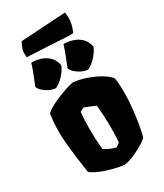

<svg xmlns="http://www.w3.org/2000/svg" viewBox="-240 -1077 1010 1180"><g transform="rotate(-30 264.5 -487.0)"><path d="M279.8 9.8Q255.4 7.3 223.6 0.2Q191.9 -6.8 159.9 -17.3Q127.9 -27.8 101.6 -40.5Q75.2 -53.2 62 -66.4Q44.4 -178.2 34.4 -284.2Q24.4 -390.1 39.6 -491.2Q50.3 -504.9 78.1 -520.5Q106 -536.1 140.6 -550.5Q175.3 -564.9 207 -575.2Q238.8 -585.4 257.3 -587.9Q298.3 -584 344.5 -568.6Q390.6 -553.2 430.7 -530.5Q470.7 -507.8 492.2 -481.9Q497.1 -460 498.5 -435.8Q500 -411.6 500 -370.6Q500 -322.3 494.1 -265.6Q488.3 -209 479.5 -158.7Q470.7 -108.4 462.4 -78.1Q453.1 -67.4 428.2 -51.8Q403.3 -36.1 382.3 -25.4Q351.1 -9.8 327.4 -1.2Q303.7 7.3 279.8 9.8ZM290.5 -107.4 317.4 -126Q319.8 -152.8 320.6 -179.9Q321.3 -207 321.3 -234.4Q321.3 -271.5 319.3 -310.1Q317.4 -348.6 313 -390.6L237.8 -421.4L208.5 -407.2Q202.6 -348.6 202.6 -289.6Q202.6 -253.4 204.3 -216.6Q206.1 -179.7 209.5 -142.6Q224.6 -132.8 244.9 -122.8Q265.1 -112.8 290.5 -107.4ZM377.9 -608.9Q354.5 -610.4 331.8 -621.8Q309.1 -633.3 292.7 -649.2Q276.4 -665 272 -679.7Q286.1 -714.4 294.9 -736.6Q303.7 -758.8 310.8 -777.6Q317.9 -796.4 325.2 -820.8Q355 -820.8 386.7 -811.5Q418.5 -802.2 443.4 -779.3Q468.3 -756.3 477.1 -714.8Q462.9 -681.2 435.5 -651.6Q408.2 -622.1 377.9 -608.9ZM149.4 -608.9Q126 -610.4 103.3 -621.8Q80.6 -633.3 64.2 -649.2Q47.9 -665 43.5 -679.7Q57.6 -714.4 66.4 -736.6Q75.2 -758.8 82.3 -777.6Q89.4 -796.4 96.7 -820.8Q127 -820.8 158.7 -811.5Q190.4 -802.2 215.1 -779.3Q239.7 -756.3 248.5 -714.8Q234.4 -681.2 207 -651.6Q179.7 -622.1 149.4 -608.9ZM88.9 -863.3Q85.4 -897.9 91.6 -919.2Q97.7 -940.4 111.3 -964.4L429.2 -983.9Q436 -954.6 431.2 -917.7Q426.3 -880.9 409.7 -848.6Q392.6 -847.2 345.7 -849.6Q298.8 -852.1 232.2 -856.2Q165.5 -860.4 88.9 -863.3Z"/></g></svg>

Font: Fruktur
Style: Regular
Weight: 400
Designer: Viktoriya Grabowska, Eben Sorkin
Foundry: Viktoriya Grabowska
Version: Version 1.008; ttfautohint (v1.8.4.7-5d5b)